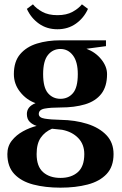

<svg xmlns="http://www.w3.org/2000/svg" viewBox="-20 -666 563 886"><path d="M259 200Q189 200 133.5 185.5Q78 171 46 137Q14 103 14 45Q14 9 34.5 -17Q55 -43 86 -60Q117 -77 149 -85Q130 -91 117 -104Q104 -117 104 -140Q104 -174 144 -190Q102 -205 73 -241.5Q44 -278 44 -324Q44 -382 73 -416Q102 -450 150.5 -465Q199 -480 259 -480H469V-453L379 -441Q421 -425 447.5 -392Q474 -359 474 -324Q474 -267 447.5 -233Q421 -199 372.5 -184.5Q324 -170 259 -170Q214 -170 186.5 -165Q159 -160 159 -140Q159 -123 186.5 -118.5Q214 -114 259 -113Q327 -112 382.5 -94.5Q438 -77 471 -42.5Q504 -8 504 45Q504 103 472 137Q440 171 384.5 185.5Q329 200 259 200ZM259 -210Q294 -210 316.5 -236Q339 -262 339 -324Q339 -381 316.5 -410.5Q294 -440 259 -440Q224 -440 201.5 -412.5Q179 -385 179 -324Q179 -262 201.5 -236Q224 -210 259 -210ZM259 155Q309 155 339 128.5Q369 102 369 45Q369 0 341 -29Q313 -58 267 -67L220 -72Q187 -58 168 -30.5Q149 -3 149 45Q149 102 179 128.5Q209 155 259 155ZM245 -531Q196 -531 159.5 -557Q123 -583 104 -625L132 -646Q147 -627 175 -611.5Q203 -596 245 -596Q287 -596 315 -611.5Q343 -627 358 -646L386 -625Q367 -583 330.5 -557Q294 -531 245 -531Z"/></svg>

Font: El Messiri
Style: Bold
Weight: 700
Designer: Mohamed Gaber
Foundry: Kief Type Foundry
Version: Version 2.020; ttfautohint (v1.8.3)